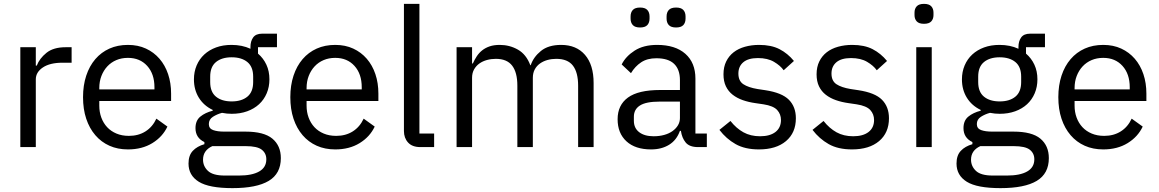

<svg xmlns="http://www.w3.org/2000/svg" viewBox="-20 -760 5990 992"><path d="M85 0V-516H165V-421H170Q184 -458 220 -487Q256 -516 319 -516H350V-436H303Q238 -436 201.5 -411.5Q165 -387 165 -350V0Z M641 12Q588 12 545.5 -7Q503 -26 472.5 -61.5Q442 -97 425.5 -146.5Q409 -196 409 -258Q409 -319 425.5 -369Q442 -419 472.5 -454.5Q503 -490 545.5 -509Q588 -528 641 -528Q693 -528 734 -509Q775 -490 804 -456.5Q833 -423 848.5 -377Q864 -331 864 -276V-238H493V-214Q493 -181 503.5 -152.5Q514 -124 533.5 -103Q553 -82 581.5 -70Q610 -58 646 -58Q695 -58 731.5 -81Q768 -104 788 -147L845 -106Q820 -53 767 -20.5Q714 12 641 12ZM641 -461Q608 -461 581 -449.5Q554 -438 534.5 -417Q515 -396 504 -367.5Q493 -339 493 -305V-298H778V-309Q778 -378 740.5 -419.5Q703 -461 641 -461Z M1431 57Q1431 137 1368.5 174.5Q1306 212 1181 212Q1060 212 1007 179Q954 146 954 85Q954 43 976 19.5Q998 -4 1036 -15V-26Q990 -48 990 -98Q990 -137 1015 -157.5Q1040 -178 1079 -188V-192Q1033 -214 1007.5 -255Q982 -296 982 -350Q982 -389 996 -422Q1010 -455 1035.5 -478.5Q1061 -502 1096.5 -515Q1132 -528 1176 -528Q1231 -528 1274 -508V-517Q1274 -547 1288 -566.5Q1302 -586 1334 -586H1411V-516H1313V-483Q1341 -459 1356.5 -425.5Q1372 -392 1372 -350Q1372 -311 1358 -278Q1344 -245 1318.5 -221.5Q1293 -198 1257 -185Q1221 -172 1177 -172Q1152 -172 1127 -177Q1101 -170 1080 -156.5Q1059 -143 1059 -119Q1059 -96 1081 -88Q1103 -80 1138 -80H1248Q1344 -80 1387.5 -43.5Q1431 -7 1431 57ZM1356 63Q1356 32 1332.5 13.5Q1309 -5 1249 -5H1077Q1029 17 1029 65Q1029 99 1054.5 123Q1080 147 1141 147H1215Q1282 147 1319 126Q1356 105 1356 63ZM1177 -236Q1228 -236 1258 -260.5Q1288 -285 1288 -336V-364Q1288 -415 1258 -439.5Q1228 -464 1177 -464Q1126 -464 1096 -439.5Q1066 -415 1066 -364V-336Q1066 -285 1096 -260.5Q1126 -236 1177 -236Z M1712 12Q1659 12 1616.5 -7Q1574 -26 1543.5 -61.5Q1513 -97 1496.5 -146.5Q1480 -196 1480 -258Q1480 -319 1496.5 -369Q1513 -419 1543.5 -454.5Q1574 -490 1616.5 -509Q1659 -528 1712 -528Q1764 -528 1805 -509Q1846 -490 1875 -456.5Q1904 -423 1919.5 -377Q1935 -331 1935 -276V-238H1564V-214Q1564 -181 1574.5 -152.5Q1585 -124 1604.5 -103Q1624 -82 1652.5 -70Q1681 -58 1717 -58Q1766 -58 1802.5 -81Q1839 -104 1859 -147L1916 -106Q1891 -53 1838 -20.5Q1785 12 1712 12ZM1712 -461Q1679 -461 1652 -449.5Q1625 -438 1605.5 -417Q1586 -396 1575 -367.5Q1564 -339 1564 -305V-298H1849V-309Q1849 -378 1811.5 -419.5Q1774 -461 1712 -461Z M2152 0Q2110 0 2088.5 -23.5Q2067 -47 2067 -83V-740H2147V-70H2223V0Z M2339 0V-516H2419V-432H2423Q2432 -452 2443.5 -469.5Q2455 -487 2471.5 -500Q2488 -513 2510 -520.5Q2532 -528 2562 -528Q2613 -528 2656 -503.5Q2699 -479 2720 -423H2722Q2736 -465 2774.5 -496.5Q2813 -528 2879 -528Q2958 -528 3002.5 -476.5Q3047 -425 3047 -331V0H2967V-317Q2967 -386 2940 -421Q2913 -456 2854 -456Q2830 -456 2808.5 -450Q2787 -444 2770 -432Q2753 -420 2743 -401.5Q2733 -383 2733 -358V0H2653V-317Q2653 -386 2626 -421Q2599 -456 2542 -456Q2518 -456 2496 -450Q2474 -444 2457 -432Q2440 -420 2429.5 -401.5Q2419 -383 2419 -358V0Z M3587 0Q3542 0 3522.5 -24Q3503 -48 3498 -84H3493Q3476 -36 3437 -12Q3398 12 3344 12Q3262 12 3216.5 -30Q3171 -72 3171 -144Q3171 -217 3224.5 -256Q3278 -295 3391 -295H3493V-346Q3493 -401 3463 -430Q3433 -459 3371 -459Q3324 -459 3292.5 -438Q3261 -417 3240 -382L3192 -427Q3213 -469 3259 -498.5Q3305 -528 3375 -528Q3469 -528 3521 -482Q3573 -436 3573 -354V-70H3632V0ZM3357 -56Q3387 -56 3412 -63Q3437 -70 3455 -83Q3473 -96 3483 -113Q3493 -130 3493 -150V-235H3387Q3318 -235 3286.5 -215Q3255 -195 3255 -157V-136Q3255 -98 3282.5 -77Q3310 -56 3357 -56ZM3287 -618Q3261 -618 3249.5 -630.5Q3238 -643 3238 -664V-675Q3238 -696 3249.5 -708.5Q3261 -721 3287 -721Q3313 -721 3324.5 -708.5Q3336 -696 3336 -675V-664Q3336 -643 3324.5 -630.5Q3313 -618 3287 -618ZM3473 -618Q3447 -618 3435.5 -630.5Q3424 -643 3424 -664V-675Q3424 -696 3435.5 -708.5Q3447 -721 3473 -721Q3499 -721 3510.5 -708.5Q3522 -696 3522 -675V-664Q3522 -643 3510.5 -630.5Q3499 -618 3473 -618Z M3901 12Q3829 12 3780.5 -15.5Q3732 -43 3697 -89L3754 -135Q3784 -97 3821 -76.5Q3858 -56 3907 -56Q3958 -56 3986.5 -78Q4015 -100 4015 -140Q4015 -170 3995.5 -191.5Q3976 -213 3925 -221L3884 -227Q3848 -232 3818 -242.5Q3788 -253 3765.5 -270.5Q3743 -288 3730.5 -314Q3718 -340 3718 -376Q3718 -414 3732 -442.5Q3746 -471 3770.5 -490Q3795 -509 3829 -518.5Q3863 -528 3902 -528Q3965 -528 4007.5 -506Q4050 -484 4082 -445L4029 -397Q4012 -421 3979 -440.5Q3946 -460 3896 -460Q3846 -460 3820.5 -438.5Q3795 -417 3795 -380Q3795 -342 3820.5 -325Q3846 -308 3894 -300L3934 -294Q4020 -281 4056 -244.5Q4092 -208 4092 -149Q4092 -74 4041 -31Q3990 12 3901 12Z M4382 12Q4310 12 4261.5 -15.5Q4213 -43 4178 -89L4235 -135Q4265 -97 4302 -76.5Q4339 -56 4388 -56Q4439 -56 4467.5 -78Q4496 -100 4496 -140Q4496 -170 4476.5 -191.5Q4457 -213 4406 -221L4365 -227Q4329 -232 4299 -242.5Q4269 -253 4246.5 -270.5Q4224 -288 4211.5 -314Q4199 -340 4199 -376Q4199 -414 4213 -442.5Q4227 -471 4251.5 -490Q4276 -509 4310 -518.5Q4344 -528 4383 -528Q4446 -528 4488.5 -506Q4531 -484 4563 -445L4510 -397Q4493 -421 4460 -440.5Q4427 -460 4377 -460Q4327 -460 4301.5 -438.5Q4276 -417 4276 -380Q4276 -342 4301.5 -325Q4327 -308 4375 -300L4415 -294Q4501 -281 4537 -244.5Q4573 -208 4573 -149Q4573 -74 4522 -31Q4471 12 4382 12Z M4754 -637Q4728 -637 4716.5 -649.5Q4705 -662 4705 -682V-695Q4705 -715 4716.5 -727.5Q4728 -740 4754 -740Q4780 -740 4791.5 -727.5Q4803 -715 4803 -695V-682Q4803 -662 4791.5 -649.5Q4780 -637 4754 -637ZM4714 -516H4794V0H4714Z M5399 57Q5399 137 5336.5 174.5Q5274 212 5149 212Q5028 212 4975 179Q4922 146 4922 85Q4922 43 4944 19.5Q4966 -4 5004 -15V-26Q4958 -48 4958 -98Q4958 -137 4983 -157.5Q5008 -178 5047 -188V-192Q5001 -214 4975.5 -255Q4950 -296 4950 -350Q4950 -389 4964 -422Q4978 -455 5003.5 -478.5Q5029 -502 5064.5 -515Q5100 -528 5144 -528Q5199 -528 5242 -508V-517Q5242 -547 5256 -566.5Q5270 -586 5302 -586H5379V-516H5281V-483Q5309 -459 5324.5 -425.5Q5340 -392 5340 -350Q5340 -311 5326 -278Q5312 -245 5286.5 -221.5Q5261 -198 5225 -185Q5189 -172 5145 -172Q5120 -172 5095 -177Q5069 -170 5048 -156.5Q5027 -143 5027 -119Q5027 -96 5049 -88Q5071 -80 5106 -80H5216Q5312 -80 5355.5 -43.5Q5399 -7 5399 57ZM5324 63Q5324 32 5300.5 13.5Q5277 -5 5217 -5H5045Q4997 17 4997 65Q4997 99 5022.5 123Q5048 147 5109 147H5183Q5250 147 5287 126Q5324 105 5324 63ZM5145 -236Q5196 -236 5226 -260.5Q5256 -285 5256 -336V-364Q5256 -415 5226 -439.5Q5196 -464 5145 -464Q5094 -464 5064 -439.5Q5034 -415 5034 -364V-336Q5034 -285 5064 -260.5Q5094 -236 5145 -236Z M5680 12Q5627 12 5584.5 -7Q5542 -26 5511.5 -61.5Q5481 -97 5464.5 -146.5Q5448 -196 5448 -258Q5448 -319 5464.5 -369Q5481 -419 5511.5 -454.5Q5542 -490 5584.5 -509Q5627 -528 5680 -528Q5732 -528 5773 -509Q5814 -490 5843 -456.5Q5872 -423 5887.5 -377Q5903 -331 5903 -276V-238H5532V-214Q5532 -181 5542.5 -152.5Q5553 -124 5572.5 -103Q5592 -82 5620.5 -70Q5649 -58 5685 -58Q5734 -58 5770.5 -81Q5807 -104 5827 -147L5884 -106Q5859 -53 5806 -20.5Q5753 12 5680 12ZM5680 -461Q5647 -461 5620 -449.5Q5593 -438 5573.5 -417Q5554 -396 5543 -367.5Q5532 -339 5532 -305V-298H5817V-309Q5817 -378 5779.5 -419.5Q5742 -461 5680 -461Z"/></svg>

Font: IBM Plex Sans Thai
Style: Regular
Weight: 400
Designer: Mike Abbink, Paul van der Laan, Pieter van Rosmalen, Ben Mitchell, Mark Frömberg
Foundry: Bold Monday
Version: Version 1.2